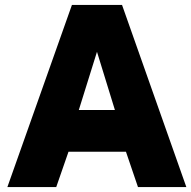

<svg xmlns="http://www.w3.org/2000/svg" viewBox="-20 -762 779 782"><path d="M273 -742H477L739 0H542L493 -144H259L209 0H10ZM448 -314 375 -551 301 -314Z"/></svg>

Font: Morrison Black
Style: Regular
Weight: 900
Designer: Pablo Impallari, Rodrigo Fuenzalida (Modified by Dan O. Williams)
Version: Version 0.03;June 6, 2019;FontCreator 11.5.0.2425 64-bit; tt